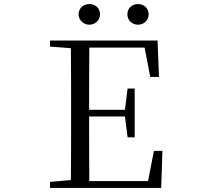

<svg xmlns="http://www.w3.org/2000/svg" viewBox="-20 -928 1040 948"><path d="M421 -806C449 -806 474 -827 474 -857C474 -889 449 -908 421 -908C394 -908 368 -889 368 -857C368 -827 394 -806 421 -806ZM662 -806C689 -806 714 -827 714 -857C714 -889 689 -908 662 -908C633 -908 609 -889 609 -857C609 -827 633 -806 662 -806ZM722 -548H765L758 -728H227V-698L330 -690C331 -591 331 -491 331 -391V-337C331 -236 331 -137 330 -39L227 -30V0H776L782 -183H740L711 -34H421C420 -133 420 -235 420 -353H597L610 -250H645V-491H610L597 -386H420C420 -495 420 -596 421 -693H694Z"/></svg>

Font: Harano Aji Mincho K1
Style: Regular
Weight: 400
Foundry: Masamichi Hosoda
Version: HaranoAjiMinchoK1-Regular version 20230610;ttx 4.39.4